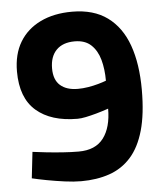

<svg xmlns="http://www.w3.org/2000/svg" viewBox="-50 -717 661 774"><g transform="rotate(-5 280.0 -330.0)"><path d="M248 12Q218 12 181 7Q144 2 109.5 -4.5Q75 -11 50 -17L62 -123Q84 -120 116 -116.5Q148 -113 183 -110.5Q218 -108 248 -108Q316 -108 348.5 -151Q381 -194 381 -270Q355 -261 331.5 -254.5Q308 -248 288.5 -244Q269 -240 255 -240Q148 -240 88 -292Q28 -344 28 -451Q28 -521 57.5 -570Q87 -619 141.5 -645.5Q196 -672 270 -672Q357 -672 413 -631Q469 -590 496 -514.5Q523 -439 523 -334Q523 -236 504 -169.5Q485 -103 449 -63Q413 -23 362 -5.5Q311 12 248 12ZM267 -360Q287 -360 308.5 -363.5Q330 -367 349.5 -372.5Q369 -378 382 -383Q382 -430 371.5 -468Q361 -506 336.5 -529Q312 -552 270 -552Q222 -552 196 -525.5Q170 -499 170 -451Q170 -405 195.5 -382.5Q221 -360 267 -360Z"/></g></svg>

Font: Titillium Web
Style: Bold
Weight: 700
Designer: Mohamed Gaber, Accademia di Belle Arti di Urbino
Foundry: Kief Type Foundry, Accademia di Belle Arti di Urbino
Version: Version 3.000